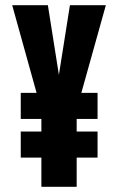

<svg xmlns="http://www.w3.org/2000/svg" viewBox="-20 -720 490 740"><path d="M139.5 0V-112.5H60V-213H139.5V-261.5H60V-362H121L27 -700H164.5L207 -431.5L249.5 -700H388L293.5 -362H356V-261.5H275.5V-213H356V-112.5H275.5V0Z"/></svg>

Font: League Mono Condensed
Style: Bold
Weight: 700
Width: 1
Designer: Tyler Finck
Foundry: The League of Moveable Type / Tyler Finck
Version: Version 2.210